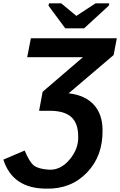

<svg xmlns="http://www.w3.org/2000/svg" viewBox="-64 -916 716 1144"><path d="M213 208Q11 208 -44 35L83 -19Q112 51 139 71Q166 91 227 95Q296 99 350 35.5Q404 -28 402 -102Q402 -181 361 -218.5Q320 -256 231 -256H169L190 -369L430 -575H98L120 -688H632L613 -588L345 -360Q443 -349 495 -292Q547 -235 547 -140Q549 14 454 112.5Q359 211 213 208ZM584 -882 437 -747H325L225 -882L228 -896H301L390 -822H392L505 -896H587Z"/></svg>

Font: Libra Sans
Style: Bold Italic
Weight: 700
Italic angle: -12°
Foundry: Context Ltd
Version: Version 1.002